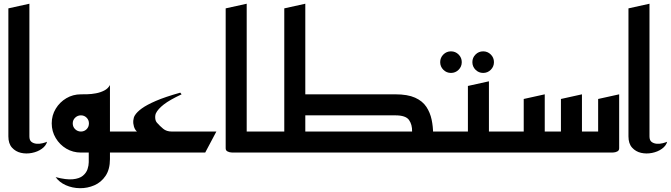

<svg xmlns="http://www.w3.org/2000/svg" viewBox="-20 -820 3606 1032"><path d="M233 -58Q227 -36 204.5 -20Q182 -4 151.5 2Q121 8 92.5 1.5Q64 -5 44.5 -26.5Q25 -48 25 -87V-775L138 -800V-87Q138 -66 149 -57.5Q160 -49 176 -47.5Q192 -46 208 -50Q224 -54 233 -58Z M413 0 456 -113H653V0ZM279 132Q336 147 371.5 143.5Q407 140 425.5 124.5Q444 109 450.5 89Q457 69 457 52V-128L571 -157V35Q571 90 547.5 125Q524 160 487 176Q450 192 409.5 191.5Q369 191 334 175.5Q299 160 279 132ZM571 -157 415 -313Q428 -313 450 -313.5Q472 -314 496 -318.5Q520 -323 540.5 -333.5Q561 -344 571 -363ZM415 0Q372 0 336.5 -21Q301 -42 279.5 -78Q258 -114 258 -157Q258 -200 279.5 -235.5Q301 -271 336.5 -292Q372 -313 415 -313Q458 -313 493.5 -292Q529 -271 550 -235.5Q571 -200 571 -157Q571 -114 550 -78Q529 -42 493.5 -21Q458 0 415 0ZM415 -113Q433 -113 445.5 -125.5Q458 -138 458 -157Q458 -175 445.5 -187.5Q433 -200 415 -200Q397 -200 384 -187.5Q371 -175 371 -157Q371 -138 384 -125.5Q397 -113 415 -113Z M606 0V-113H716Q705 -123 700 -139.5Q695 -156 696.5 -172.5Q698 -189 705 -200Q716 -218 742 -237Q768 -256 817.5 -277.5Q867 -299 949 -322L956 -313Q892 -283 860.5 -258.5Q829 -234 818 -211Q813 -199 814.5 -183.5Q816 -168 825 -159Q839 -143 857 -128Q875 -113 903 -113H1143L1083 0Z M1233 0Q1233 0 1223 -0.5Q1213 -1 1203 -6Q1193 -11 1193 -23V-775L1306 -800V-113H1413V0Z M2253 0V-113H2428V0ZM1343 0V-113H1518V0ZM1508 -50V-775L1621 -800V-50ZM1348 0 1416 -113H1668V0ZM1553 0V-113H2195Q2196 -150 2178.5 -175Q2161 -200 2105 -200H1553V-313H2105Q2171 -313 2211 -295Q2251 -277 2271.5 -246Q2292 -215 2300 -177Q2308 -139 2308 -99Q2308 -59 2308 -23Q2308 -11 2298 -6Q2288 -1 2278 -0.5Q2268 0 2268 0Z M2577 -428Q2553 -428 2536 -445Q2519 -462 2519 -486Q2519 -510 2536 -527Q2553 -544 2577 -544Q2601 -544 2618 -527Q2635 -510 2635 -486Q2635 -462 2618 -445Q2601 -428 2577 -428ZM2404 -428Q2380 -428 2363 -445Q2346 -462 2346 -486Q2346 -510 2363 -527Q2380 -544 2404 -544Q2428 -544 2445 -527Q2462 -510 2462 -486Q2462 -462 2445 -445Q2428 -428 2404 -428Z M2508 0V-113H2728V0ZM2495 -210V-358L2608 -383V-210ZM2388 0V-113H2495V-288L2608 -313V-23Q2608 -11 2598 -6Q2588 -1 2578 -0.5Q2568 0 2568 0Z M2688 0V-113H2795V-288L2908 -313V-113H2995V-288L3108 -313V-113H3195V-288L3308 -313V-23Q3308 -11 3298 -6Q3288 -1 3278 -0.5Q3268 0 3268 0Z M3566 -58Q3560 -36 3537.5 -20Q3515 -4 3484.5 2Q3454 8 3425.5 1.5Q3397 -5 3377.5 -26.5Q3358 -48 3358 -87V-775L3471 -800V-87Q3471 -66 3482 -57.5Q3493 -49 3509 -47.5Q3525 -46 3541 -50Q3557 -54 3566 -58Z"/></svg>

Font: Reem Kufi Fun Medium
Style: Regular
Weight: 500
Designer: Khaled Hosny
Version: Version 1.005